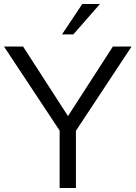

<svg xmlns="http://www.w3.org/2000/svg" viewBox="-38 -946 682 966"><path d="M624 -712 344 -288V0H262V-289L-18 -712H78L304 -362L530 -712ZM331 -773H274L376 -926H465Z"/></svg>

Font: Muli-Regular
Style: Regular
Weight: 400
Version: Version 2.000